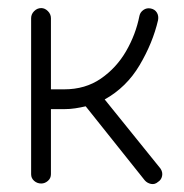

<svg xmlns="http://www.w3.org/2000/svg" viewBox="-20 -441 455 475"><path d="M82 13Q72 13 64.5 6.5Q57 0 57 -10V-396Q57 -406 64.5 -413.5Q72 -421 82 -421Q91 -421 98.5 -413.5Q106 -406 106 -396V-220H139Q191 -220 229.5 -246.5Q268 -273 292 -314.5Q316 -356 325 -402Q327 -411 335 -416.5Q343 -422 353 -420Q363 -418 368 -410Q373 -402 371 -391Q358 -335 325.5 -280Q293 -225 239 -195L377 -24Q383 -15 381 -5.5Q379 4 371 9Q363 16 353.5 14Q344 12 338 5L192 -178Q179 -175 166 -173Q153 -171 139 -171H106V-10Q106 0 98.5 6.5Q91 13 82 13Z"/></svg>

Font: Kurewa Gothic CJK TC Regular
Style: Regular
Weight: 400
Designer: Max Yao
Foundry: Max-Everyday
Version: Version 1.071; ttfautohint (v1.8.3)